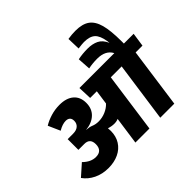

<svg xmlns="http://www.w3.org/2000/svg" viewBox="-227 -1396 1710 1710"><g transform="rotate(-45 628.5 -541.0)"><path d="M1238 -566H1152L1073 0H896L976 -566H839L760 0H583L620 -261Q599 -251 569 -251Q536 -251 500 -263Q502 -241 502 -228Q502 -161 470.5 -111Q439 -61 382.5 -34.5Q326 -8 254 -8Q177 -8 115.5 -38Q54 -68 17 -120L123 -214Q180 -157 244 -157Q284 -157 304 -178Q324 -199 324 -239Q324 -313 253 -313H178V-448H246Q289 -448 312 -468.5Q335 -489 335 -522Q335 -550 320.5 -563Q306 -576 281 -576Q239 -576 187 -545L137 -658Q179 -684 232.5 -700Q286 -716 342 -716Q428 -716 476 -675Q524 -634 524 -559Q524 -486 477.5 -442Q431 -398 351 -390Q390 -388 417 -377Q447 -364 485 -364Q530 -364 572.5 -382Q615 -400 644 -431L663 -566H579L574 -696H1013V-697Q975 -769 870 -769Q812 -769 759 -758L751 -881Q808 -893 874 -893Q933 -893 977 -872Q1021 -851 1048 -791L1045 -815Q1033 -893 998.5 -925Q964 -957 892 -957Q872 -957 818 -950L814 -1074Q862 -1082 910 -1082Q996 -1082 1044 -1047.5Q1092 -1013 1113 -936Q1134 -859 1134 -724V-696H1257Z"/></g></svg>

Font: FiraGO Heavy
Style: Italic
Weight: 900
Italic angle: -8°
Designer: bBox Type GmbH
Foundry: bBox Type GmbH
Version: Version 1.001